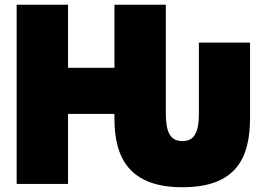

<svg xmlns="http://www.w3.org/2000/svg" viewBox="-20 -743 1101 807"><path d="M266 30V-264H461V-245C461 -79 524 44 747 44C975 44 1031 -82 1031 -248V-564H816V-266C816 -187 797 -150 747 -150C696 -150 677 -187 677 -266V-723H461V-458H266V-723H50V30Z"/></svg>

Font: Repo ExtraBlack
Style: Regular
Weight: 400
Designer: Stefan Peev
Foundry: Context Ltd
Version: Version 001.502